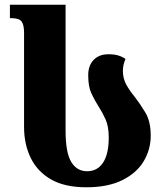

<svg xmlns="http://www.w3.org/2000/svg" viewBox="-20 -780 704 814"><path d="M346 14Q255 14 197 -19Q139 -52 110.5 -110Q82 -168 82 -242V-641Q82 -675 71.5 -689Q61 -703 28 -703H22V-760H258V-227Q258 -133 282 -93.5Q306 -54 349 -54Q393 -54 417 -90.5Q441 -127 441 -197Q441 -244 427.5 -274Q414 -304 397 -330Q381 -355 367.5 -384Q354 -413 354 -461Q354 -502 377 -526Q400 -550 440 -550Q465 -550 482.5 -544.5Q500 -539 512 -530Q501 -505 501 -480Q501 -447 515.5 -421Q530 -395 550 -371Q574 -340 596.5 -302.5Q619 -265 619 -205Q619 -146 589 -96Q559 -46 498 -16Q437 14 346 14Z"/></svg>

Font: Noto Serif Georgian ExtraBold
Style: Regular
Weight: 800
Designer: Monotype Design Team, Akaki Razmadze
Foundry: Google LLC
Version: Version 2.003; ttfautohint (v1.8.4.7-5d5b)